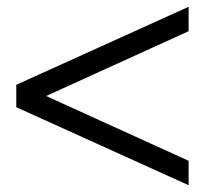

<svg xmlns="http://www.w3.org/2000/svg" viewBox="-20 -536 604 566"><path d="M28 -220V-286L536 -516V-444L116 -253L536 -62V10Z"/></svg>

Font: Klingon pIqaD vaHbo'
Style: Regular
Weight: 400
Width: 0
Designer: Mike Neff (qa'vaj)
Foundry: Mike Neff and Michael Everson
Version: Version 2.003